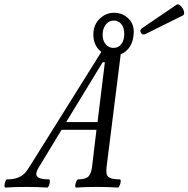

<svg xmlns="http://www.w3.org/2000/svg" viewBox="-88 -847 854 870"><path d="M573.2 -693.8Q558.1 -685.5 550.5 -698.2Q543 -710.9 557.1 -720.2L712.9 -826.2Q720.7 -830.6 731.4 -819.6Q742.2 -808.6 745.4 -795.9Q748.5 -783.2 742.2 -777.8ZM-64 2.9Q-67.9 1.5 -67.6 -6.8Q-67.4 -15.1 -63.7 -24.7Q-60.1 -34.2 -56.2 -34.2Q-27.3 -34.2 -8.1 -41.5Q11.2 -48.8 23.2 -61.3Q35.2 -73.7 49.8 -98.1L371.1 -611.8Q335 -640.1 335 -689.9Q335 -733.9 363 -761.5Q391.1 -789.1 429.2 -789.1Q466.3 -789.1 492.2 -764.6Q518.1 -740.2 518.1 -704.1Q518.1 -665 502 -638.2Q485.8 -611.3 459 -601.1L395 -90.8Q392.6 -71.8 395 -59.1Q397.5 -46.4 411.6 -40.3Q425.8 -34.2 456.1 -34.2Q459.5 -32.7 459 -24.4Q458.5 -16.1 454.1 -6.6Q449.7 2.9 445.8 2.9Q402.3 0 351.1 0Q298.8 0 255.9 2.9Q252.4 1.5 252.9 -6.8Q253.4 -15.1 257.8 -24.7Q262.2 -34.2 266.1 -34.2Q299.3 -34.2 312.3 -47.1Q325.2 -60.1 329.1 -90.8L349.1 -258.8H190.9L87.9 -88.9Q70.3 -61.5 79.8 -47.9Q89.4 -34.2 134.8 -34.2Q138.2 -32.7 137.9 -24.4Q137.7 -16.1 133.8 -6.6Q129.9 2.9 126 2.9Q83 0 30.8 0Q-22.5 0 -64 2.9ZM425.8 -629.9Q449.2 -629.9 462.2 -647.7Q475.1 -665.5 475.1 -693.8Q475.1 -722.2 461.4 -738Q447.8 -753.9 428.2 -753.9Q404.8 -753.9 390.9 -735.1Q377 -716.3 377 -689.9Q377 -662.6 391.1 -646.2Q405.3 -629.9 425.8 -629.9ZM377 -564.9 211.9 -293.9H354L387.2 -564.9Z"/></svg>

Font: Junicode SmCond
Style: Italic
Weight: 400
Width: 4
Italic angle: -11°
Designer: Peter S. Baker
Version: Version 2.206